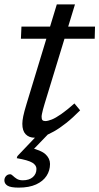

<svg xmlns="http://www.w3.org/2000/svg" viewBox="-20 -619 454 877"><path d="M75.5 -442 78 -497.5H414L412.5 -442ZM183.5 -144Q179.5 -131 176.5 -119.5Q173.5 -108 171.8 -99.5Q170 -91 170 -85.5Q170 -74 174.2 -70Q178.5 -66 187 -66Q198.5 -66 216.2 -73Q234 -80 259.5 -97.8Q285 -115.5 320 -146.5L346 -115Q312.5 -81 282.5 -57.2Q252.5 -33.5 226.5 -18.8Q200.5 -4 178.5 3Q156.5 10 138 10Q112.5 10 97.2 -5.8Q82 -21.5 82 -53.5Q82 -67.5 86.2 -88.2Q90.5 -109 101 -143.5L239.5 -599H322.5ZM65.5 238Q28.5 238 14.2 229Q0 220 0 205Q0 193.5 7.5 185.2Q15 177 26.5 177Q32 177 38.8 183.8Q45.5 190.5 56.2 197.5Q67 204.5 84 204.5Q113.5 204.5 130 190Q146.5 175.5 146.5 152.5Q146.5 135.5 127.5 124Q108.5 112.5 56.5 103.5L59.5 94L160.5 -12H205.5L109 88L113 55Q167.5 66.5 188 85.8Q208.5 105 208.5 130Q208.5 160 192.5 184.5Q176.5 209 144.8 223.5Q113 238 65.5 238Z"/></svg>

Font: Newsreader 8pt
Style: Italic
Weight: 400
Italic angle: -17°
Version: Version 1.003